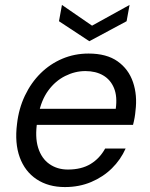

<svg xmlns="http://www.w3.org/2000/svg" viewBox="-20 -746 607 778"><path d="M243 12Q176 12 128.5 -19.5Q81 -51 60 -108.5Q39 -166 49 -244Q56 -306 81 -358.5Q106 -411 144.5 -449Q183 -487 232.5 -508Q282 -529 339 -529Q412 -529 456.5 -497.5Q501 -466 519 -413Q537 -360 529 -297Q528 -284 525.5 -269.5Q523 -255 519 -240H110L121 -305H449Q456 -355 442 -389Q428 -423 398 -440.5Q368 -458 326 -458Q284 -458 244 -438Q204 -418 175.5 -379Q147 -340 136 -282L131 -254Q121 -191 134.5 -147.5Q148 -104 180 -81.5Q212 -59 255 -59Q310 -59 347 -81.5Q384 -104 406 -144H489Q469 -99 433.5 -64Q398 -29 349.5 -8.5Q301 12 243 12ZM505 -726 493 -660 342 -579 219 -660 231 -726 353 -642Z"/></svg>

Font: DM Sans 11pt
Style: Italic
Weight: 400
Italic angle: -10°
Version: Version 4.004;gftools[0.9.30]